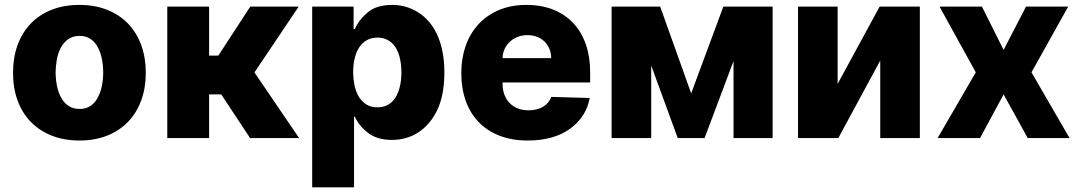

<svg xmlns="http://www.w3.org/2000/svg" viewBox="-20 -573 4479 797"><path d="M34.1 -271Q34.1 -333.5 52.7 -385.1Q71.4 -436.8 106.7 -474.1Q142 -511.4 193.4 -532Q244.7 -552.6 309.7 -552.6Q373.9 -552.6 425.1 -532.1Q476.2 -511.7 511.7 -474.8Q547.2 -437.9 566.2 -385.8Q585.2 -333.8 585.2 -271Q585.2 -208.1 566.2 -156.2Q547.2 -104.4 511.7 -67.5Q476.2 -30.5 425.1 -10.1Q373.9 10.3 309.7 10.3Q246.8 10.3 195.8 -9.6Q144.9 -29.5 108.8 -66.1Q72.8 -102.6 53.4 -154.7Q34.1 -206.7 34.1 -271ZM310.7 -120.7Q330.3 -120.7 345 -127.7Q359.7 -134.6 370.6 -146.3Q381.4 -158 388.7 -173.3Q396 -188.6 400.4 -205.4Q404.8 -222.3 406.6 -239.5Q408.4 -256.7 408.4 -272Q408.4 -287.6 406.6 -304.9Q404.8 -322.1 400.6 -339Q396.3 -355.8 389 -371.3Q381.7 -386.7 370.9 -398.4Q360.1 -410.2 345.2 -417.1Q330.3 -424 310.7 -424Q280.9 -424 261.5 -409.3Q242.2 -394.5 231 -372Q219.8 -349.4 215.4 -322.8Q210.9 -296.2 210.9 -272Q210.9 -256 212.9 -238.6Q214.8 -221.2 219.3 -204.4Q223.7 -187.5 231.2 -172.4Q238.6 -157.3 249.6 -145.8Q260.7 -134.2 275.7 -127.5Q290.8 -120.7 310.7 -120.7Z M848 -545.5V-342.3H886.4L1018.8 -545.5H1219.8L1036.2 -272.4L1221.6 0H1018.1L898.4 -181.1H848V0H674.4V-545.5Z M1447.8 -545.5V-452.1H1453.1Q1460.9 -471.2 1473.9 -488.1Q1486.9 -505 1506 -521.3Q1542.6 -552.6 1607.6 -552.6Q1636.4 -552.6 1662.8 -545.3Q1689.3 -538 1714.1 -522.7Q1738.6 -507.8 1759.1 -484.7Q1779.5 -461.6 1794 -430.6Q1808.6 -399.5 1816.6 -359.9Q1824.6 -320.3 1824.6 -272.4Q1824.6 -179 1795.5 -117.2Q1780.9 -86.3 1760.8 -62.9Q1740.8 -39.4 1716.6 -23.6Q1692.5 -7.8 1664.6 0Q1636.7 7.8 1606.5 7.8Q1545.5 7.8 1507.5 -21.7Q1469.8 -50.8 1453.1 -88.4H1449.6V204.5H1275.9V-545.5ZM1446 -272.7Q1446 -248.6 1450.8 -222.8Q1455.6 -197.1 1467 -176Q1478.3 -154.8 1497.9 -141.2Q1517.4 -127.5 1546.5 -127.5Q1566.4 -127.5 1581.3 -133.7Q1596.2 -139.9 1607.4 -150.7Q1618.6 -161.6 1626.1 -176Q1633.5 -190.3 1638 -206.5Q1642.4 -222.7 1644.4 -239.7Q1646.3 -256.7 1646.3 -272.7Q1646.3 -289.1 1644.4 -305.9Q1642.4 -322.8 1638 -339Q1633.5 -355.1 1626.1 -369.3Q1618.6 -383.5 1607.4 -394Q1596.2 -404.5 1581.1 -410.7Q1566.1 -416.9 1546.5 -416.9Q1522.7 -416.9 1504.1 -407Q1485.4 -397 1472.5 -378.4Q1459.5 -359.7 1452.8 -333.1Q1446 -306.5 1446 -272.7Z M2165.5 -552.6Q2228 -552.6 2277.2 -532.7Q2326.3 -512.8 2360.3 -476.4Q2394.2 -440 2411.9 -388.7Q2429.7 -337.4 2429.7 -274.1V-230.8H2066.1V-226.2Q2066.1 -201.3 2073.5 -180.9Q2081 -160.5 2094.8 -146Q2108.7 -131.4 2128.7 -123.2Q2148.8 -115.1 2174 -115.1Q2208.5 -115.1 2233.5 -129.4Q2258.5 -143.8 2268.5 -170.8L2427.9 -166.2Q2413 -86.3 2345.5 -38Q2278.1 10.3 2170.8 10.3Q2105.5 10.3 2054.3 -9.4Q2003.2 -29.1 1967.7 -65.5Q1932.2 -101.9 1913.5 -153.9Q1894.9 -206 1894.9 -270.6Q1894.9 -331.3 1913.2 -383Q1931.5 -434.7 1966.1 -472.3Q2000.7 -509.9 2051 -531.2Q2101.2 -552.6 2165.5 -552.6ZM2066.1 -331.7H2268.1Q2267.8 -353.3 2260.3 -370.9Q2252.8 -388.5 2239.7 -401.1Q2226.6 -413.7 2208.5 -420.5Q2190.3 -427.2 2169 -427.2Q2148.4 -427.2 2130 -420.3Q2111.5 -413.4 2097.5 -400.7Q2083.5 -388.1 2075.1 -370.6Q2066.8 -353 2066.1 -331.7Z M2518.8 0V-545.5H2720.5L2849.1 -185.4L2982.6 -545.5H3187.1V0H3024.9V-319.6L2904.8 0H2793.3L2683.2 -300.8V0Z M3457 -545.5V-224.8L3631.4 -545.5H3798.3V0H3633.9V-321.7L3459.9 0H3292.6V-545.5Z M3872.2 0 4030.5 -272.7 3880 -545.5H4056.1L4146 -365.8L4239 -545.5H4414.1L4261.7 -272.7L4419.7 0H4246.1L4146 -181.1L4048.3 0Z"/></svg>

Font: Inter P Extra Bold
Style: Regular
Weight: 800
Designer: Rasmus Andersson
Foundry: rsms
Version: Version 3.018;git-588b23468